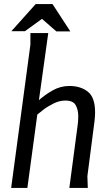

<svg xmlns="http://www.w3.org/2000/svg" viewBox="-20 -927 532 947"><path d="M218 -764 172 -433Q201 -459 239.5 -481Q278 -503 323 -503Q377 -503 413 -475Q449 -447 449 -373Q449 -352 446 -328L411 -58L413 0H322L362 -302Q364 -314 365 -327.5Q366 -341 366 -354Q366 -385 353.5 -408Q341 -431 302 -431Q273 -431 244 -416.5Q215 -402 193.5 -385.5Q172 -369 164 -362L115 0H35L130 -707V-764ZM187 -834 103 -773H36L156 -907H239L327 -772H258Z"/></svg>

Font: Rosario Light
Style: Italic
Weight: 300
Italic angle: -8.05°
Designer: Hector Gatti
Foundry: Omnibus Type
Version: Version 1.101; ttfautohint (v1.8.1.43-b0c9)